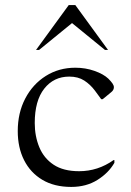

<svg xmlns="http://www.w3.org/2000/svg" viewBox="-20 -727 516 757"><path d="M261 10Q194 10 147 -18Q100 -46 75 -95.5Q50 -145 50 -210Q50 -282 79.5 -338.5Q109 -395 160.5 -427.5Q212 -460 277 -460Q317 -460 352.5 -447.5Q388 -435 407 -417Q418 -406 423.5 -398Q429 -390 429 -383Q429 -372 419 -364L385 -336H379L354 -370Q336 -394 312 -409.5Q288 -425 253 -425Q192 -425 154.5 -377.5Q117 -330 117 -242Q117 -190 135 -146.5Q153 -103 191.5 -77.5Q230 -52 292 -52Q366 -52 428 -96H431V-85Q408 -45 364 -17.5Q320 10 261 10ZM122 -530 251 -707H277L406 -530H394L264 -636L134 -530Z"/></svg>

Font: Spectral Light
Style: Regular
Weight: 300
Designer: Jean-Baptiste Levee
Foundry: Production Type
Version: Version 2.001